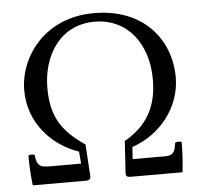

<svg xmlns="http://www.w3.org/2000/svg" viewBox="-49 -709 795 760"><g transform="rotate(-5 348.5 -329.0)"><path d="M457 -117C568 -154 652 -257 652 -377C652 -525 550 -658 351 -658C154 -658 50 -509 50 -377C50 -249 137 -154 245 -117L249 -69H146C93 -69 74 -66 69 -119C60.7 -122.6 52.3 -123.3 44 -119C44 -78 46.3 -38.2 51 0H264C275 0 281 -6 281 -15L273 -143C181 -205 142 -266 142 -378C142 -506 212 -624 351 -624C481 -624 561 -518 561 -377C561 -269 521 -196 429 -143L421 -14C421 -5 426 0 438 0H646C650 -34 653 -79 653 -119C645.7 -123 637 -123 627 -119C621 -62 600 -69 551 -69H454Z"/></g></svg>

Font: Libertinus Serif
Style: Regular
Weight: 400
Designer: Philipp H. Poll
Foundry: Khaled Hosny
Version: Version 6.2